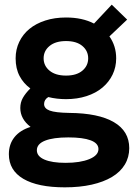

<svg xmlns="http://www.w3.org/2000/svg" viewBox="-20 -589 586 823"><path d="M47 -339Q47 -377 62.5 -409.5Q78 -442 106 -465Q134 -488 174 -501Q214 -514 263 -514Q333 -514 383 -488L459 -569L525 -505L449 -433Q478 -392 478 -339Q478 -301 462.5 -269Q447 -237 419 -213.5Q391 -190 351 -177Q311 -164 263 -164Q223 -164 187 -173Q169 -162 169 -143Q169 -124 193 -115Q217 -106 277 -105Q402 -104 468 -65.5Q534 -27 534 46Q534 85 515 116.5Q496 148 460 169.5Q424 191 373 202.5Q322 214 258 214Q142 214 80 177.5Q18 141 18 72Q18 29 42 -1Q66 -31 111 -45Q67 -79 67 -126Q67 -150 78 -169.5Q89 -189 110 -210Q81 -231 64 -263Q47 -295 47 -339ZM138 55Q138 81 170.5 95Q203 109 261 109Q324 109 363 93Q402 77 402 50Q402 25 368.5 12.5Q335 0 273 0Q208 0 173 14Q138 28 138 55ZM167 -339Q167 -307 192.5 -286Q218 -265 263 -265Q308 -265 333 -286Q358 -307 358 -339Q358 -371 333 -392Q308 -413 263 -413Q218 -413 192.5 -392Q167 -371 167 -339Z"/></svg>

Font: NT Somic Bold
Style: Regular
Weight: 700
Designer: Ravid Balaliev — lead type designer, mastering
Michael Voronin — secret advisor, marketing
Ivan Kovalenko — best boy
Foundry: NT Type
Version: Version 0.7